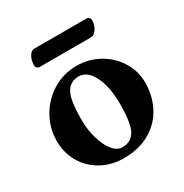

<svg xmlns="http://www.w3.org/2000/svg" viewBox="-144 -701 791 827"><g transform="rotate(-30 251.5 -287.0)"><path d="M24 0ZM24 -195Q24 -258 55.5 -313Q87 -368 140.5 -400.5Q194 -433 259 -433Q319 -433 370 -404.5Q421 -376 450.5 -327.5Q480 -279 480 -224Q480 -158 452 -104Q424 -50 369.5 -18Q315 14 237 14Q178 14 129 -13Q80 -40 52 -87.5Q24 -135 24 -195ZM319 -64Q340 -99 340 -200Q340 -282 313.5 -335.5Q287 -389 244 -389Q213 -389 192 -368Q175 -349 168.5 -313Q162 -277 162 -220Q162 -172 174.5 -128Q187 -84 208.5 -57Q230 -30 257 -30Q298 -30 319 -64ZM102 -525Q102 -551 113 -569.5Q124 -588 139 -588H397Q406 -588 411 -583Q416 -578 416 -570Q416 -546 403.5 -527Q391 -508 375 -508H122Q113 -508 107.5 -513Q102 -518 102 -525Z"/></g></svg>

Font: EB Garamond
Style: Bold
Weight: 700
Designer: Georg Duffner and Octavio Pardo
Foundry: Georg Duffner
Version: Version 1.000; ttfautohint (v1.6)